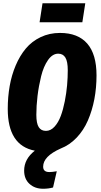

<svg xmlns="http://www.w3.org/2000/svg" viewBox="-20 -916 620 1184"><path d="M505.9 -896 487.8 -778.8H224.1L242.2 -896ZM575.2 -451.2Q575.2 -374.5 561.8 -304.2Q548.3 -233.9 522 -173.1Q495.6 -112.3 452.4 -66.9Q409.2 -21.5 354 0Q246.1 47.9 246.1 111.8Q246.1 145 284.2 145Q301.8 145 330.1 140.1L307.1 240.2Q278.3 248 246.1 248Q194.8 248 161.9 218Q128.9 188 128.9 136.2Q128.9 64.5 194.8 13.2Q27.8 -18.6 27.8 -244.1Q27.8 -317.4 39.6 -384.8Q51.3 -452.1 76.7 -512.2Q102.1 -572.3 139.2 -616.7Q176.3 -661.1 230.5 -687Q284.7 -712.9 350.1 -712.9Q460.9 -712.9 518.1 -647.2Q575.2 -581.5 575.2 -451.2ZM263.2 -108.9Q292.5 -108.9 316.2 -134.8Q339.8 -160.6 354.7 -200.7Q369.6 -240.7 379.6 -291.7Q389.6 -342.8 393.8 -390.6Q397.9 -438.5 397.9 -482.9Q397.9 -536.6 383.3 -560.8Q368.7 -585 338.9 -585Q303.7 -585 276.1 -545.7Q248.5 -506.3 233.6 -445.8Q218.8 -385.3 211.4 -324.2Q204.1 -263.2 204.1 -208Q204.1 -155.3 218.8 -132.1Q233.4 -108.9 263.2 -108.9Z"/></svg>

Font: Fira Sans Compressed ExtraBold
Style: Italic
Weight: 800
Width: 3
Italic angle: -8°
Designer: Carrois Corporate & Edenspiekermann AG
Foundry: Carrois Corporate GbR & Edenspiekermann AG
Version: Version 4.203;PS 004.203;hotconv 1.0.88;makeotf.lib2.5.64775